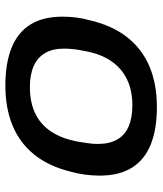

<svg xmlns="http://www.w3.org/2000/svg" viewBox="34 -612 590 697"><g transform="rotate(-90 328.5 -263.0)"><path d="M289 12Q208 12 152.5 -10.5Q97 -33 68.5 -79Q40 -125 40 -195Q40 -222 43.5 -248.5Q47 -275 54 -300Q74 -381 116.5 -433.5Q159 -486 222 -512Q285 -538 367 -538Q448 -538 504 -515.5Q560 -493 588.5 -447Q617 -401 617 -331Q617 -305 614 -281Q611 -257 604 -232Q585 -150 542.5 -96Q500 -42 436.5 -15Q373 12 289 12ZM295 -77Q349 -77 389.5 -96.5Q430 -116 456.5 -155Q483 -194 493 -254Q497 -273 498.5 -286Q500 -299 500.5 -308Q501 -317 501 -325Q501 -367 484.5 -394.5Q468 -422 437 -435.5Q406 -449 361 -449Q307 -449 266.5 -430Q226 -411 200 -372Q174 -333 163 -273Q160 -254 158 -241Q156 -228 155.5 -219Q155 -210 155 -202Q155 -160 171 -132Q187 -104 218.5 -90.5Q250 -77 295 -77Z"/></g></svg>

Font: Archivo SemiExpanded Medium
Style: Italic
Weight: 500
Width: 6
Italic angle: -10°
Designer: Hector Gatti
Foundry: Omnibus-Type
Version: Version 2.001